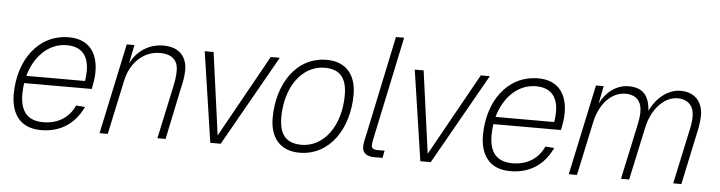

<svg xmlns="http://www.w3.org/2000/svg" viewBox="-45 -909 4202 1121"><g transform="rotate(5 2055.5 -349.0)"><path d="M218 12C340 12 419 -51 463 -145L411 -149C380 -80 317 -35 228 -35C139 -35 92 -82 92 -189C92 -211 94 -233 97 -253H493C500 -284 506 -321 506 -354C506 -467 451 -542 335 -542C153 -542 42 -380 42 -183C42 -65 99 12 218 12ZM326 -495C413 -495 455 -444 455 -356C455 -335 453 -316 450 -296H106C138 -413 221 -495 326 -495Z M561 0H609L677 -317C700 -426 777 -497 872 -497C948 -497 978 -458 978 -403C978 -367 973 -340 966 -307L900 0H948L1011 -301C1019 -335 1027 -371 1027 -411C1027 -485 984 -542 889 -542C810 -542 737 -501 697 -421L719 -530H674Z M1210 0H1271L1571 -530H1518L1249 -47L1183 -530H1131Z M1733 12C1914 12 2019 -159 2019 -353C2019 -470 1958 -542 1846 -542C1664 -542 1560 -371 1560 -177C1560 -60 1621 12 1733 12ZM1741 -35C1654 -35 1610 -81 1610 -185C1610 -361 1704 -495 1838 -495C1925 -495 1968 -449 1968 -345C1968 -169 1874 -35 1741 -35Z M2173 0H2219L2228 -43H2187C2160 -43 2151 -53 2151 -68C2151 -82 2156 -104 2162 -133L2284 -710H2236L2116 -140C2109 -110 2101 -77 2101 -56C2101 -19 2125 0 2173 0Z M2441 0H2502L2802 -530H2749L2480 -47L2414 -530H2362Z M2968 12C3090 12 3169 -51 3213 -145L3161 -149C3130 -80 3067 -35 2978 -35C2889 -35 2842 -82 2842 -189C2842 -211 2844 -233 2847 -253H3243C3250 -284 3256 -321 3256 -354C3256 -467 3201 -542 3085 -542C2903 -542 2792 -380 2792 -183C2792 -65 2849 12 2968 12ZM3076 -495C3163 -495 3205 -444 3205 -356C3205 -335 3203 -316 3200 -296H2856C2888 -413 2971 -495 3076 -495Z M3311 0H3359L3427 -317C3449 -421 3517 -497 3600 -497C3664 -497 3696 -460 3696 -397C3696 -369 3690 -340 3683 -307L3617 0H3665L3732 -311C3755 -419 3827 -497 3905 -497C3966 -497 4002 -461 4002 -399C4002 -365 3995 -332 3989 -307L3923 0H3971L4035 -301C4040 -323 4050 -369 4050 -409C4050 -482 4009 -542 3919 -542C3850 -542 3781 -492 3742 -409C3736 -500 3697 -542 3615 -542C3544 -542 3482 -495 3449 -426L3469 -530H3424Z"/></g></svg>

Font: Geist ExtraLight
Style: Italic
Weight: 200
Italic angle: -12°
Designer: Basement.studio, Andrés Briganti, Mateo Zaragoza
Foundry: Basement.studio, Vercel, Andrés Briganti, Guido Ferreyra, Mateo Zaragoza
Version: Version 1.500